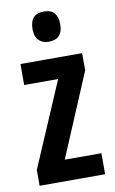

<svg xmlns="http://www.w3.org/2000/svg" viewBox="-86 -799 505 846"><g transform="rotate(-10 166.5 -376.5)"><path d="M314 0H21V-71L183 -449H31V-543H307V-466L150 -94H314ZM172 -753Q204 -753 219 -735.5Q234 -718 234 -685Q234 -652 218.5 -635Q203 -618 172 -618Q143 -618 126.5 -635Q110 -652 110 -685Q110 -719 125.5 -736Q141 -753 172 -753Z"/></g></svg>

Font: Noto Sans Display ExtraCondensed SemiBold
Style: Regular
Weight: 600
Width: 2
Designer: Monotype Design Team
Foundry: Monotype Imaging Inc.
Version: Version 2.003